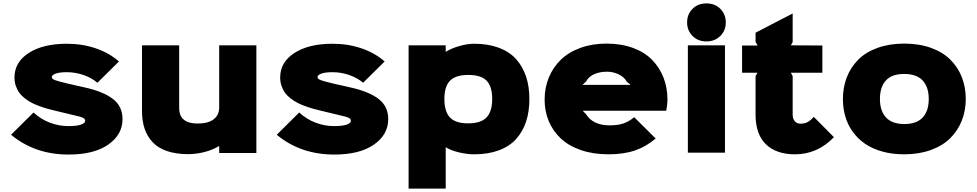

<svg xmlns="http://www.w3.org/2000/svg" viewBox="-20 -896 5733 1127"><path d="M699.2 -196.8Q699.2 -105.5 615.2 -47.1Q531.2 11.2 382.8 11.2Q184.6 11.2 44.9 -105L176.8 -235.8Q219.2 -196.3 272.7 -176Q326.2 -155.8 380.9 -155.8Q429.2 -155.8 454.6 -164.3Q480 -172.9 480 -187Q480 -197.8 467.3 -204.3Q454.6 -210.9 416 -219.2Q410.6 -220.2 361.3 -232.4Q312 -244.6 304.2 -246.1Q277.8 -252.4 257.6 -258.1Q237.3 -263.7 211.2 -273.2Q185.1 -282.7 165.5 -293Q146 -303.2 126.2 -318.4Q106.4 -333.5 93.8 -350.8Q81.1 -368.2 73 -391.4Q64.9 -414.6 64.9 -440.9Q64.9 -531.2 148.9 -585.2Q232.9 -639.2 372.1 -639.2Q463.4 -639.2 542.2 -612.3Q621.1 -585.4 678.2 -535.2L551.8 -410.2Q517.6 -439.5 470 -455.8Q422.4 -472.2 372.1 -472.2Q330.1 -472.2 307.1 -464.1Q284.2 -456.1 284.2 -442.9Q284.2 -432.6 304 -425.3Q323.7 -418 376 -405.8L477.1 -382.8Q585.9 -358.9 642.6 -315.4Q699.2 -272 699.2 -196.8Z M1484.9 -629.9V2H1266.6V-38.1H1264.6Q1227.5 -15.6 1179.4 -3.4Q1131.3 8.8 1084.5 8.8Q1013.2 8.8 960.4 -9.3Q907.7 -27.3 876 -61.3Q844.2 -95.2 828.9 -140.6Q813.5 -186 813.5 -244.1V-629.9H1031.7V-262.2Q1031.7 -170.9 1139.6 -170.9Q1201.7 -170.9 1234.1 -195.8Q1266.6 -220.7 1266.6 -265.1V-629.9Z M2258.8 -196.8Q2258.8 -105.5 2174.8 -47.1Q2090.8 11.2 1942.4 11.2Q1744.1 11.2 1604.5 -105L1736.3 -235.8Q1778.8 -196.3 1832.3 -176Q1885.7 -155.8 1940.4 -155.8Q1988.8 -155.8 2014.2 -164.3Q2039.6 -172.9 2039.6 -187Q2039.6 -197.8 2026.9 -204.3Q2014.2 -210.9 1975.6 -219.2Q1970.2 -220.2 1920.9 -232.4Q1871.6 -244.6 1863.8 -246.1Q1837.4 -252.4 1817.1 -258.1Q1796.9 -263.7 1770.8 -273.2Q1744.6 -282.7 1725.1 -293Q1705.6 -303.2 1685.8 -318.4Q1666 -333.5 1653.3 -350.8Q1640.6 -368.2 1632.6 -391.4Q1624.5 -414.6 1624.5 -440.9Q1624.5 -531.2 1708.5 -585.2Q1792.5 -639.2 1931.6 -639.2Q2022.9 -639.2 2101.8 -612.3Q2180.7 -585.4 2237.8 -535.2L2111.3 -410.2Q2077.1 -439.5 2029.5 -455.8Q1981.9 -472.2 1931.6 -472.2Q1889.6 -472.2 1866.7 -464.1Q1843.8 -456.1 1843.8 -442.9Q1843.8 -432.6 1863.5 -425.3Q1883.3 -418 1935.5 -405.8L2036.6 -382.8Q2145.5 -358.9 2202.1 -315.4Q2258.8 -272 2258.8 -196.8Z M2869.1 -314.9Q2869.1 -387.7 2836.7 -421.9Q2804.2 -456.1 2729 -456.1Q2653.8 -456.1 2621.1 -421.9Q2588.4 -387.7 2588.4 -314.9Q2588.4 -241.2 2621.1 -206.5Q2653.8 -171.9 2728 -171.9Q2802.7 -171.9 2835.9 -206.8Q2869.1 -241.7 2869.1 -314.9ZM3087.4 -314.9Q3087.4 -241.2 3068.1 -182.6Q3048.8 -124 3010 -80.6Q2971.2 -37.1 2908.4 -13.7Q2845.7 9.8 2763.2 9.8Q2722.7 9.8 2675.5 -1.2Q2628.4 -12.2 2598.1 -30.8H2596.2V210.9H2378.4V-629.9H2596.2V-592.8H2598.1Q2630.4 -612.8 2677.2 -626Q2724.1 -639.2 2763.2 -639.2Q2845.7 -639.2 2908.2 -615.7Q2970.7 -592.3 3009.5 -548.8Q3048.3 -505.4 3067.9 -446.8Q3087.4 -388.2 3087.4 -314.9Z M3398.9 -397.9H3681.6L3658.7 -417Q3645 -442.9 3612.5 -459Q3580.1 -475.1 3542 -475.1Q3501 -475.1 3468 -460.7Q3435.1 -446.3 3419.9 -417ZM3897.9 -311Q3897.9 -283.2 3890.6 -246.1H3399.9L3419.9 -226.1Q3438 -194.8 3473.4 -177.5Q3508.8 -160.2 3556.6 -160.2Q3606 -160.2 3638.7 -171.1Q3671.4 -182.1 3702.6 -208L3828.6 -83Q3772 -34.7 3706.3 -12.5Q3640.6 9.8 3551.8 9.8Q3461.4 9.8 3389.4 -15.1Q3317.4 -40 3271.2 -83.7Q3225.1 -127.4 3200.9 -185.3Q3176.8 -243.2 3176.8 -311Q3176.8 -381.3 3201.7 -441.4Q3226.6 -501.5 3272.2 -545.7Q3317.9 -589.8 3387 -615Q3456.1 -640.1 3540 -640.1Q3627 -640.1 3696 -614.5Q3765.1 -588.9 3808.6 -543.7Q3852.1 -498.5 3875 -439.5Q3897.9 -380.4 3897.9 -311Z M4235.4 -629.9V0H4017.6V-629.9ZM4240.2 -764.2Q4240.2 -716.8 4208 -684.8Q4175.8 -652.8 4126.5 -652.8Q4077.1 -652.8 4045.2 -684.8Q4013.2 -716.8 4013.2 -764.2Q4013.2 -812 4044.9 -844Q4076.7 -876 4126.5 -876Q4176.8 -876 4208.5 -844Q4240.2 -812 4240.2 -764.2Z M4756.8 -210 4875 -90.8Q4778.3 9.8 4646 9.8Q4537.1 9.8 4476.1 -48.8Q4415 -107.4 4415 -223.1V-449.2L4426.3 -469.2H4335.9V-628.9H4427.2L4415 -649.9V-704.1L4632.8 -816.9V-648.9L4622.1 -629.9L4807.1 -628.9V-469.2H4622.1L4632.8 -449.2V-223.1Q4632.8 -198.7 4645.3 -184.3Q4657.7 -169.9 4679.2 -169.9Q4703.1 -169.9 4720.5 -179.4Q4737.8 -189 4756.8 -210Z M5145 -314.9Q5145 -245.1 5180.7 -206.5Q5216.3 -168 5288.6 -168Q5360.8 -168 5396.2 -206.5Q5431.6 -245.1 5431.6 -314.9Q5431.6 -384.8 5396 -423.3Q5360.4 -461.9 5287.6 -461.9Q5214.8 -461.9 5179.9 -423.6Q5145 -385.3 5145 -314.9ZM5648.9 -314.9Q5648.9 -246.6 5625.5 -187.7Q5602.1 -128.9 5557.6 -84.7Q5513.2 -40.5 5443.6 -15.4Q5374 9.8 5287.6 9.8Q5217.3 9.8 5158.7 -6.6Q5100.1 -22.9 5057.6 -52.2Q5015.1 -81.5 4985.8 -122.1Q4956.5 -162.6 4942.1 -211.2Q4927.7 -259.8 4927.7 -314.9Q4927.7 -383.8 4950.7 -442.6Q4973.6 -501.5 5017.6 -545.7Q5061.5 -589.8 5130.9 -615Q5200.2 -640.1 5287.6 -640.1Q5375 -640.1 5444.3 -615.2Q5513.7 -590.3 5558.1 -546.1Q5602.5 -502 5625.7 -443.1Q5648.9 -384.3 5648.9 -314.9Z"/></svg>

Font: Sinkin Sans 900 X Black
Style: Regular
Weight: 950
Designer: Keith Bates
Foundry: K-Type
Version: Sinkin Sans (version 1.0)  by Keith Bates   •   © 2014   www